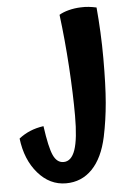

<svg xmlns="http://www.w3.org/2000/svg" viewBox="-56 -766 615 896"><g transform="rotate(-5 251.5 -318.0)"><path d="M411 -113Q390 -15 340 36.5Q290 88 217 88Q141 88 86 24.5Q31 -39 19 -139Q43 -158 71.5 -170Q100 -182 135 -187Q149 -86 166 -49Q183 -12 214 -12Q251 -12 268.5 -63Q286 -114 286 -222Q286 -326 278 -452.5Q270 -579 255 -698Q273 -709 300 -716Q327 -723 356 -724Q376 -725 394 -723Q412 -721 430 -717Q435 -662 438 -600.5Q441 -539 441 -478Q441 -352 434 -270.5Q427 -189 411 -113Z"/></g></svg>

Font: Atma SemiBold
Style: Regular
Weight: 600
Designer: Gregori Vincens, Jeremie Hornus, Riccardo Olocco, Yoann Minet.
Foundry: black foundry
Version: Version 1.102;PS 1.100;hotconv 1.0.86;makeotf.lib2.5.63406